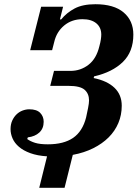

<svg xmlns="http://www.w3.org/2000/svg" viewBox="-20 -730 652 910"><path d="M203 11Q157 8 124 -4Q91 -16 70 -34Q49 -52 39.5 -74Q30 -96 30 -118Q30 -141 38 -158.5Q46 -176 58.5 -188Q71 -200 87 -206Q103 -212 119 -212Q154 -212 170.5 -195Q187 -178 187 -153Q187 -121 166.5 -102Q146 -83 112 -79L109 -71Q124 -60 146.5 -53Q169 -46 207 -46Q282 -46 326.5 -76.5Q371 -107 388 -173Q393 -196 397.5 -218.5Q402 -241 402 -254Q402 -286 381 -304.5Q360 -323 305 -323H218L236 -394H314Q362 -394 399.5 -423Q437 -452 451 -511Q456 -529 458 -543Q460 -557 460 -566Q460 -600 436.5 -619.5Q413 -639 371 -639Q320 -639 284 -609Q248 -579 237 -531L227 -492H123L175 -698H279L264 -638H270Q296 -670 334 -690Q372 -710 432 -710Q520 -710 566 -671Q612 -632 612 -566Q612 -485 562.5 -436.5Q513 -388 426 -368L424 -360Q488 -347 522.5 -314Q557 -281 557 -229Q557 -185 541 -147Q525 -109 495 -79Q465 -49 422 -27.5Q379 -6 325 4L286 160H166Z"/></svg>

Font: IBM Plex Serif
Style: Bold Italic
Weight: 700
Italic angle: -14°
Designer: Mike Abbink, Paul van der Laan, Pieter van Rosmalen
Foundry: Bold Monday
Version: Version 3.001